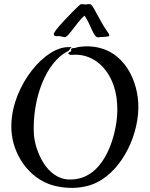

<svg xmlns="http://www.w3.org/2000/svg" viewBox="-20 -921 730 936"><path d="M654 -420C646 -553 566 -699 397 -695C383 -694 377 -694 371 -693C356 -692 355 -688 342 -687C338 -687 337 -687 331 -685C330 -685 325 -681 326 -678C326 -674 329 -674 328 -672C324 -670 315 -665 315 -665C313 -663 313 -661 313 -659C313 -659 313 -658 322 -654C324 -653 347 -655 357 -654C457 -650 552 -555 552 -388C552 -375 551 -361 550 -347C540 -241 482 -41 317 -46C208 -48 150 -185 145 -270C138 -416 188 -586 288 -658C297 -664 306 -668 314 -673C319 -676 314 -674 316 -677C317 -678 323 -681 322 -684C321 -685 323 -686 324 -686C327 -688 329 -688 328 -690C327 -691 321 -692 306 -691C301 -690 306 -692 296 -690C175 -673 23 -472 36 -282C43 -173 116 -52 239 -17C266 -10 297 -5 328 -5C371 -5 415 -13 451 -31C581 -95 662 -275 654 -420ZM361 -890C332 -863 242 -771 242 -755C242 -739 267 -747 275 -744C278 -743 292 -740 296 -740C314 -740 352 -810 392 -845C425 -797 435 -739 458 -739C467 -740 475 -741 486 -741C493 -741 513 -743 513 -747C513 -759 496 -773 475 -812C429 -894 435 -888 423 -899C421 -901 411 -901 410 -901C408 -901 401 -899 399 -899C396 -899 380 -901 377 -901C372 -901 366 -894 361 -890Z"/></svg>

Font: Oregano
Style: Regular
Weight: 400
Designer: Astigmatic (AOETI)
Foundry: Astigmatic (AOETI)
Version: Version 1.000